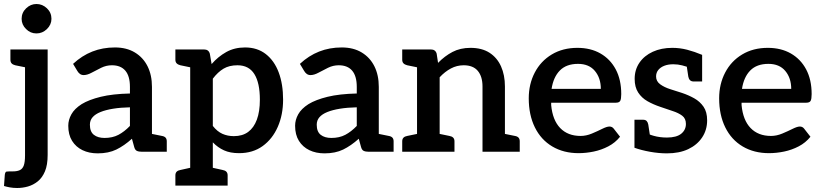

<svg xmlns="http://www.w3.org/2000/svg" viewBox="-37 -758 4102 959"><path d="M49 181Q29 181 12.5 178Q-4 175 -17 171L-13 115Q-11 100 -4 99Q3 98 28 98Q49 98 62.5 91.5Q76 85 82 68Q88 51 88 18V-511H201V16Q201 66 187.5 98Q174 130 151.5 148Q129 166 102.5 173.5Q76 181 49 181ZM115 -511 103 -419 39 -432Q27 -435 21 -441.5Q15 -448 15 -460V-511ZM145 -591Q115 -591 93 -613Q71 -635 71 -664Q71 -695 93.5 -716.5Q116 -738 145 -738Q175 -738 197.5 -716.5Q220 -695 220 -664Q220 -635 197.5 -613Q175 -591 145 -591Z M451 8Q408 8 375 -8Q342 -24 323 -54.5Q304 -85 304 -130Q304 -159 319.5 -187Q335 -215 371 -238Q407 -260 466 -274.5Q525 -289 612 -291V-324Q612 -378 589 -405Q566 -432 522 -432Q494 -432 468.5 -419.5Q443 -407 421 -395Q399 -383 381 -383Q370 -383 362 -389Q354 -395 349 -404L328 -439Q372 -480 424 -500.5Q476 -521 537 -521Q595 -521 636.5 -496Q678 -471 700 -427Q722 -383 722 -324V0H672Q656 0 646.5 -4.5Q637 -9 633 -25L622 -65Q583 -30 544 -11Q505 8 451 8ZM485 -69Q525 -69 554.5 -84.5Q584 -100 612 -129V-222Q565 -221 528 -215Q491 -209 465 -198.5Q439 -188 425.5 -172.5Q412 -157 412 -135Q412 -100 432 -84.5Q452 -69 485 -69ZM696 0 708 -92 772 -79Q784 -77 790 -70.5Q796 -64 796 -52V0Z M913 169V-511H982Q1005 -511 1011 -490L1020 -438Q1052 -475 1093 -498Q1134 -521 1187 -521Q1248 -521 1290.5 -488Q1333 -455 1355 -396.5Q1377 -338 1377 -260Q1377 -185 1350.5 -124.5Q1324 -64 1275 -28.5Q1226 7 1157 7Q1113 7 1082 -7Q1051 -21 1026 -47V169ZM1131 -78Q1174 -78 1202.5 -99Q1231 -120 1246 -160.5Q1261 -201 1261 -260Q1261 -344 1233.5 -388Q1206 -432 1149 -432Q1108 -432 1079.5 -415Q1051 -398 1026 -365V-129Q1048 -101 1074 -89.5Q1100 -78 1131 -78ZM939 -511 927 -419 864 -432Q852 -435 845.5 -441.5Q839 -448 839 -460V-511ZM839 169V118Q839 106 845.5 99.5Q852 93 864 91L927 77L939 169ZM1000 169 1012 77 1075 91Q1087 93 1093.5 99.5Q1100 106 1100 118V169Z M1584 8Q1541 8 1508 -8Q1475 -24 1456 -54.5Q1437 -85 1437 -130Q1437 -159 1452.5 -187Q1468 -215 1504 -238Q1540 -260 1599 -274.5Q1658 -289 1745 -291V-324Q1745 -378 1722 -405Q1699 -432 1655 -432Q1627 -432 1601.5 -419.5Q1576 -407 1554 -395Q1532 -383 1514 -383Q1503 -383 1495 -389Q1487 -395 1482 -404L1461 -439Q1505 -480 1557 -500.5Q1609 -521 1670 -521Q1728 -521 1769.5 -496Q1811 -471 1833 -427Q1855 -383 1855 -324V0H1805Q1789 0 1779.5 -4.5Q1770 -9 1766 -25L1755 -65Q1716 -30 1677 -11Q1638 8 1584 8ZM1618 -69Q1658 -69 1687.5 -84.5Q1717 -100 1745 -129V-222Q1698 -221 1661 -215Q1624 -209 1598 -198.5Q1572 -188 1558.5 -172.5Q1545 -157 1545 -135Q1545 -100 1565 -84.5Q1585 -69 1618 -69ZM1829 0 1841 -92 1905 -79Q1917 -77 1923 -70.5Q1929 -64 1929 -52V0Z M2046 0V-511H2115Q2138 -511 2144 -490L2151 -444Q2184 -478 2223 -498.5Q2262 -519 2313 -519Q2370 -519 2408 -494.5Q2446 -470 2465.5 -426.5Q2485 -383 2485 -326V0H2373V-326Q2373 -376 2349.5 -404Q2326 -432 2279 -432Q2245 -432 2215 -416Q2185 -400 2159 -372V0ZM1972 0V-52Q1972 -64 1978.5 -70.5Q1985 -77 1997 -79L2060 -92L2072 0ZM2133 0 2145 -92 2208 -79Q2220 -77 2226.5 -70.5Q2233 -64 2233 -52V0ZM2459 0 2471 -92 2535 -79Q2547 -77 2553 -70.5Q2559 -64 2559 -52V0ZM2072 -511 2060 -419 1997 -432Q1985 -435 1978.5 -441.5Q1972 -448 1972 -460V-511Z M2853 7Q2778 7 2721.5 -26.5Q2665 -60 2634.5 -122Q2604 -184 2604 -267Q2604 -338 2634 -395.5Q2664 -453 2719 -486Q2774 -519 2847 -519Q2913 -519 2962 -491Q3011 -463 3038.5 -411.5Q3066 -360 3066 -288Q3066 -264 3061 -254.5Q3056 -245 3039 -245H2716Q2716 -242 2716 -239Q2716 -236 2716 -233Q2723 -158 2761 -118.5Q2799 -79 2863 -79Q2891 -79 2919.5 -91Q2948 -103 2971 -114.5Q2994 -126 3007 -126Q3020 -126 3028 -116L3060 -75Q3036 -45 3001.5 -27Q2967 -9 2928.5 -1Q2890 7 2853 7ZM2718 -314H2964Q2964 -368 2934.5 -403.5Q2905 -439 2850 -439Q2792 -439 2759.5 -406Q2727 -373 2718 -314Z M3294 8Q3253 8 3209 0Q3165 -8 3132 -20V-100L3186 -98Q3198 -88 3228.5 -79.5Q3259 -71 3294 -71Q3342 -71 3365.5 -90Q3389 -109 3389 -139Q3389 -166 3370.5 -180Q3352 -194 3322.5 -203.5Q3293 -213 3262 -224Q3226 -236 3197 -252.5Q3168 -269 3150.5 -296Q3133 -323 3133 -364Q3133 -410 3157 -445Q3181 -480 3223.5 -499.5Q3266 -519 3321 -519Q3359 -519 3395.5 -509.5Q3432 -500 3470 -484V-423L3410 -420Q3391 -426 3370 -431.5Q3349 -437 3326 -437Q3300 -437 3281 -429.5Q3262 -422 3251 -408.5Q3240 -395 3240 -376Q3240 -352 3260.5 -337Q3281 -322 3311 -312.5Q3341 -303 3369 -294Q3402 -283 3430.5 -267Q3459 -251 3477 -225Q3495 -199 3495 -157Q3495 -109 3470 -71.5Q3445 -34 3400.5 -13Q3356 8 3294 8ZM3390 -448 3470 -429V-351H3428Q3416 -351 3409.5 -357.5Q3403 -364 3401 -375ZM3212 -64 3132 -82V-160H3174Q3187 -160 3193 -153.5Q3199 -147 3201 -136Z M3804 7Q3729 7 3672.5 -26.5Q3616 -60 3585.5 -122Q3555 -184 3555 -267Q3555 -338 3585 -395.5Q3615 -453 3670 -486Q3725 -519 3798 -519Q3864 -519 3913 -491Q3962 -463 3989.5 -411.5Q4017 -360 4017 -288Q4017 -264 4012 -254.5Q4007 -245 3990 -245H3667Q3667 -242 3667 -239Q3667 -236 3667 -233Q3674 -158 3712 -118.5Q3750 -79 3814 -79Q3842 -79 3870.5 -91Q3899 -103 3922 -114.5Q3945 -126 3958 -126Q3971 -126 3979 -116L4011 -75Q3987 -45 3952.5 -27Q3918 -9 3879.5 -1Q3841 7 3804 7ZM3669 -314H3915Q3915 -368 3885.5 -403.5Q3856 -439 3801 -439Q3743 -439 3710.5 -406Q3678 -373 3669 -314Z"/></svg>

Font: Aleo SemiBold
Style: Regular
Weight: 600
Designer: Alessio Laiso
Foundry: Alessio Laiso
Version: Version 2.001;gftools[0.9.29]